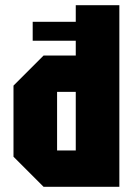

<svg xmlns="http://www.w3.org/2000/svg" viewBox="-20 -720 514 740"><path d="M440 -700V0H148L32 -116V-390L148 -506H272V-700ZM200 -140H272V-366H200ZM106 -563V-636H432V-563Z"/></svg>

Font: Tektur Condensed
Style: Bold
Weight: 700
Width: 3
Designer: Adam Jagosz
Foundry: Adam Jagosz
Version: Version 1.005;gftools[0.9.30]